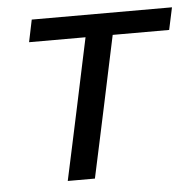

<svg xmlns="http://www.w3.org/2000/svg" viewBox="-42 -539 586 581"><g transform="rotate(-5 250.5 -248.0)"><path d="M141 0Q153 -55.5 164 -106.8Q175 -158 188 -219L198.5 -268.5Q208.5 -315.5 216.5 -353.5Q224.5 -391.5 232.5 -428.5H61L75 -496H501L486.5 -428.5H315Q307 -391.5 299 -353.5Q291 -315.5 281 -268.5L270.5 -219Q257.5 -158 246.5 -106.8Q235.5 -55.5 223.5 0Z"/></g></svg>

Font: Commissioner
Style: Italic
Weight: 400
Italic angle: -12°
Designer: Kostas Bartsokas
Foundry: Kostas Bartsokas
Version: Version 1.000; ttfautohint (v1.8.3)